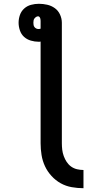

<svg xmlns="http://www.w3.org/2000/svg" viewBox="-20 -755 540 1012"><path d="M420 237Q389 237 358 231.5Q327 226 300 211Q273 196 251.5 172.5Q230 149 217 121Q204 93 199 62Q194 31 194 0V-536Q192 -535 189 -535Q186 -535 183 -535Q163 -535 142.5 -541Q122 -547 107 -560.5Q92 -574 85 -594.5Q78 -615 78 -635Q78 -656 85 -676Q92 -696 107.5 -710Q123 -724 143.5 -729.5Q164 -735 185 -735Q207 -735 229 -730Q251 -725 269 -712Q287 -699 296.5 -678Q306 -657 306 -635V0Q306 17 308 34Q310 51 316 67.5Q322 84 331.5 98.5Q341 113 355 123Q369 133 386 137Q403 141 420 141ZM183 -602Q186 -602 189 -602.5Q192 -603 194 -604V-635Q194 -640 194 -645Q194 -650 193 -655Q192 -660 189 -664.5Q186 -669 181 -669Q175 -669 170 -665.5Q165 -662 161.5 -657.5Q158 -653 157 -647Q156 -641 156 -635Q156 -629 157 -623Q158 -617 162 -612Q166 -607 171.5 -604.5Q177 -602 183 -602Z"/></svg>

Font: Iosevka Term
Style: Bold
Weight: 700
Monospace: yes
Designer: Belleve Invis
Foundry: Belleve Invis
Version: Version 30.0.1